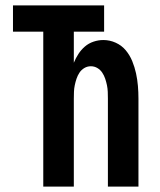

<svg xmlns="http://www.w3.org/2000/svg" viewBox="-20 -690 590 710"><path d="M140 0V-573H28V-670H365V-573H253V-458Q260 -475 270 -490.5Q280 -506 294 -518Q308 -530 326 -536Q344 -542 362 -542Q386 -542 408 -532Q430 -522 445 -504Q460 -486 469 -464Q478 -442 483 -419Q488 -396 490 -372.5Q492 -349 492 -325V0H379V-325Q379 -338 378.5 -350.5Q378 -363 375.5 -375Q373 -387 369 -399Q365 -411 358 -421.5Q351 -432 340 -438.5Q329 -445 316 -445Q303 -445 292 -438.5Q281 -432 274 -421.5Q267 -411 263 -399Q259 -387 256.5 -375Q254 -363 253.5 -350.5Q253 -338 253 -325V0Z"/></svg>

Font: Lode
Style: Bold
Weight: 700
Monospace: yes
Designer: Belleve Invis
Foundry: Belleve Invis
Version: Version 29.2.0; ttfautohint (v1.8.3)